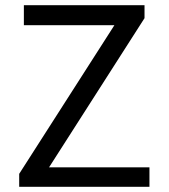

<svg xmlns="http://www.w3.org/2000/svg" viewBox="-20 -720 650 740"><path d="M54 0H556V-75H169L537 -650V-700H72V-623H421L54 -50Z"/></svg>

Font: Necto Mono
Style: Regular
Weight: 400
Designer: Marco Condello
Foundry: Collletttivo
Version: Version 1.300;Glyphs 3.2 (3217)